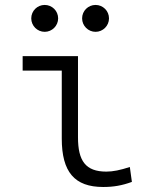

<svg xmlns="http://www.w3.org/2000/svg" viewBox="-20 -744 626 774"><path d="M396 9.8C437.5 9.8 471.7 3.9 511.7 -10.7L503.4 -70.8C464.4 -58.1 435.5 -52.2 408.7 -52.2C325.2 -52.2 294.4 -95.2 294.4 -190.4V-517.6H71.3V-459.5H229V-185.5C229 -50.8 280.3 9.8 396 9.8ZM160.2 -615.7C189.9 -615.7 214.4 -640.1 214.4 -669.9C214.4 -700.2 189.9 -724.1 160.2 -724.1C130.4 -724.1 106 -700.2 106 -669.9C106 -640.1 130.4 -615.7 160.2 -615.7ZM365.2 -615.7C395 -615.7 419.4 -640.1 419.4 -669.9C419.4 -700.2 395 -724.1 365.2 -724.1C335.4 -724.1 311 -700.2 311 -669.9C311 -640.1 335.4 -615.7 365.2 -615.7Z"/></svg>

Font: Cascadia Code PL Light
Style: Regular
Weight: 300
Monospace: yes
Designer: Aaron Bell
Foundry: Saja Typeworks
Version: Version 2404.023